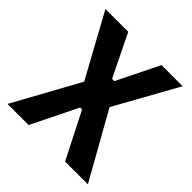

<svg xmlns="http://www.w3.org/2000/svg" viewBox="-185 -840 983 983"><g transform="rotate(45 306.0 -349.0)"><path d="M15 0 212 -358 26 -698H191L303 -469H319L432 -698H585L396 -358L597 0H432L305 -250H291L168 0Z"/></g></svg>

Font: IBM Plex Sans Condensed
Style: Bold
Weight: 700
Width: 3
Designer: Mike Abbink, Paul van der Laan, Pieter van Rosmalen
Foundry: Bold Monday
Version: Version 3.201